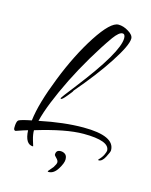

<svg xmlns="http://www.w3.org/2000/svg" viewBox="-112 -631 692 882"><g transform="rotate(15 234.0 -189.5)"><path d="M106 84Q68 84 65 18Q57 20 43.5 24.5Q30 29 10 36Q1 36 1 23Q1 -5 9 -13Q19 -20 70 -30Q75 -73 90.5 -126Q106 -179 131 -242Q181 -369 242 -463Q304 -558 341 -558Q365 -558 389 -543Q414 -528 414 -511Q414 -479 358 -393Q330 -350 295.5 -305Q261 -260 220 -212Q219 -207 209 -195.5Q199 -184 198 -182Q180 -160 174 -160L171 -162Q171 -166 226 -236Q382 -437 382 -504Q382 -524 369 -524Q353 -524 328 -490Q290 -436 253 -373.5Q216 -311 185 -249Q153 -184 131.5 -130.5Q110 -77 100 -36Q216 -60 308 -60Q457 -60 457 9Q457 17 443 43Q430 68 413 68Q411 66 411 65Q427 49 433.5 34.5Q440 20 440 15Q440 -32 316 -32Q232 -32 91 11Q91 31 98 55Q104 75 105.5 79.5Q107 84 106 84ZM205 179Q201 179 201 176L222 151Q233 134 233 126Q233 117 223 107.5Q213 98 213 94Q213 72 235 72Q247 72 256.5 79Q266 86 266 104Q266 121 248 150Q230 179 205 179Z"/></g></svg>

Font: Qwigley
Style: Regular
Weight: 400
Designer: Robert E. Leuschke
Foundry: Robert E. Leuschke
Version: Version 1.010; ttfautohint (v1.8.3)